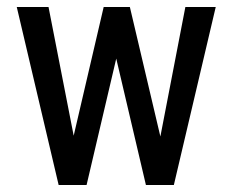

<svg xmlns="http://www.w3.org/2000/svg" viewBox="-20 -530 666 550"><path d="M148 0 28 -510H119L197 -111H184L277 -510H352L446 -111H434L511 -510H598L478 0H398L306 -392H320L228 0Z"/></svg>

Font: Instrument Sans Condensed Medium
Style: Regular
Weight: 500
Width: 3
Designer: Rodrigo Fuenzalida
Foundry: fragTYPE
Version: Version 1.000;gftools[0.9.28]